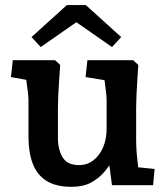

<svg xmlns="http://www.w3.org/2000/svg" viewBox="-20 -732 655 759"><path d="M263.2 6.5Q200.8 6.5 163.5 -17.2Q126.1 -41 109.4 -85.2Q92.6 -129.5 92.6 -191.1V-336.3Q92.6 -347.8 90 -369.1Q87.4 -390.5 83.9 -415.3Q80.4 -440.1 77.4 -460.9L133.1 -407.4L23.3 -427.4L30.5 -494H197.6L217.9 -475.4Q216.3 -449.9 214 -417.5Q211.6 -385 210.3 -355.1Q209 -325.3 209 -306.3V-186.2Q209 -140.3 227.8 -109.8Q246.6 -79.3 292.5 -79.3Q324.1 -79.3 348.6 -97.8Q373.1 -116.4 387.3 -149Q401.5 -181.7 401.5 -224.5V-336.3Q401.5 -347.2 399.1 -368.2Q396.8 -389.2 393.5 -413.4Q390.2 -437.5 387.2 -457.7L442.6 -407.1L318.3 -427.4L325.5 -494H506.5L526.7 -475.4Q525.1 -449.9 523 -417.5Q520.8 -385 519.5 -355.1Q518.2 -325.3 518.2 -306.3V-182.5Q518.2 -141.5 523 -100.6Q527.8 -59.7 531.5 -18.4L475.1 -75.7L591.2 -64.1L585.2 0H422.6L405.5 -130.1L429.5 -106.1Q414.6 -78.8 393 -53.1Q371.4 -27.4 340.1 -10.4Q308.9 6.5 263.2 6.5ZM422.8 -546 245.5 -669.6 269.8 -712H319.1L459.2 -585.5ZM141 -546 104.6 -585.5 244.4 -712H294L318.3 -669.6Z"/></svg>

Font: Andada Pro
Style: Regular
Weight: 400
Designer: Carolina Giovagnoli
Foundry: Huerta Tipografica
Version: Version 3.003